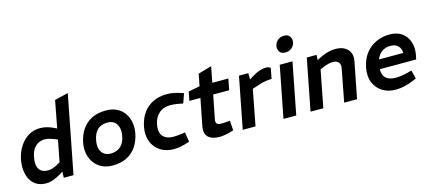

<svg xmlns="http://www.w3.org/2000/svg" viewBox="-57 -1296 4091 1830"><g transform="rotate(-15 1988.0 -381.0)"><path d="M226 8Q167 8 128 -16.5Q89 -41 68.5 -81.5Q48 -122 43.5 -172.5Q39 -223 49 -274Q63 -343 98 -398Q133 -453 184.5 -484.5Q236 -516 299 -516Q331 -516 364.5 -508Q398 -500 437 -481L489 -455L451 -427L510 -738L644 -770L494 0H398L401 -93L390 -114L439 -367L400 -382Q384 -388 362 -394.5Q340 -401 317 -401Q283 -401 254 -386.5Q225 -372 204.5 -342Q184 -312 175 -263Q165 -211 173.5 -176Q182 -141 207.5 -124Q233 -107 273 -107Q294 -107 315.5 -113.5Q337 -120 357 -131L404 -156L413 -69L370 -41Q334 -19 296 -5.5Q258 8 226 8Z M879 8Q802 8 748 -30.5Q694 -69 671 -133.5Q648 -198 663 -277Q677 -347 713 -401Q749 -455 808 -485.5Q867 -516 951 -516Q1014 -516 1060 -492Q1106 -468 1133 -427.5Q1160 -387 1168.5 -336Q1177 -285 1166 -231Q1152 -160 1116 -106Q1080 -52 1021 -22Q962 8 879 8ZM889 -107Q950 -107 988.5 -140Q1027 -173 1039 -240Q1048 -283 1039.5 -319.5Q1031 -356 1005.5 -378.5Q980 -401 936 -401Q871 -401 835.5 -365.5Q800 -330 789 -268Q778 -214 790 -178Q802 -142 828.5 -124.5Q855 -107 889 -107Z M1483 8Q1407 8 1351.5 -28Q1296 -64 1271.5 -127Q1247 -190 1262 -270Q1278 -352 1318.5 -406.5Q1359 -461 1418.5 -488.5Q1478 -516 1550 -516Q1587 -516 1622 -509Q1657 -502 1698 -488L1714 -482L1681 -389L1647 -396Q1623 -401 1601.5 -403.5Q1580 -406 1560 -406Q1489 -406 1445.5 -368Q1402 -330 1389 -265Q1373 -183 1408 -145Q1443 -107 1507 -107Q1548 -107 1602 -115L1626 -119L1641 -23L1622 -17Q1581 -4 1548.5 2Q1516 8 1483 8Z M1934 8Q1861 8 1824 -26.5Q1787 -61 1802 -138L1853 -398H1744L1761 -486L1874 -508L1897 -626L2030 -664L2000 -508H2158L2137 -398H1979L1933 -164Q1928 -137 1939 -123.5Q1950 -110 1979 -110Q2003 -110 2019 -111.5Q2035 -113 2051 -114L2068 -116L2075 -19L2048 -11Q2018 -2 1989.5 3Q1961 8 1934 8Z M2164 0 2263 -508H2355L2356 -419L2328 -428L2399 -473Q2432 -493 2467 -504.5Q2502 -516 2532 -516Q2556 -516 2575 -501L2555 -398Q2534 -397 2514 -395Q2494 -393 2473 -388.5Q2452 -384 2426 -375L2358 -353L2290 0Z M2566 0 2665 -508H2791L2692 0ZM2747 -607Q2707 -607 2691 -633.5Q2675 -660 2681 -691Q2685 -710 2697 -727Q2709 -744 2729.5 -754.5Q2750 -765 2777 -765Q2815 -765 2832 -739Q2849 -713 2843 -682Q2840 -663 2828 -646Q2816 -629 2796 -618Q2776 -607 2747 -607Z M2833 0 2932 -508H3028L3025 -425L2999 -444L3077 -483Q3106 -497 3142.5 -506.5Q3179 -516 3216 -516Q3269 -516 3304.5 -496Q3340 -476 3355.5 -440.5Q3371 -405 3362 -358L3292 0H3165L3227 -325Q3234 -360 3216 -381Q3198 -402 3159 -402Q3137 -402 3115 -396.5Q3093 -391 3066 -380L3030 -365L2959 0Z M3673 8Q3599 8 3543.5 -26.5Q3488 -61 3462.5 -123.5Q3437 -186 3453 -270Q3470 -352 3513 -406.5Q3556 -461 3617.5 -488.5Q3679 -516 3750 -516Q3825 -516 3872.5 -480.5Q3920 -445 3938 -387Q3956 -329 3943 -261L3934 -220H3575Q3575 -178 3590 -152Q3605 -126 3634.5 -114Q3664 -102 3706 -102Q3732 -102 3761.5 -106.5Q3791 -111 3822 -119L3863 -130L3884 -46L3847 -30Q3801 -11 3757 -1.5Q3713 8 3673 8ZM3592 -312H3832Q3831 -356 3804.5 -382.5Q3778 -409 3730 -409Q3681 -409 3646 -384.5Q3611 -360 3592 -312Z"/></g></svg>

Font: REM Medium
Style: Italic
Weight: 500
Italic angle: -11°
Designer: Octavio Pardo
Foundry: Ashler Design
Version: Version 1.005;gftools[0.9.28]